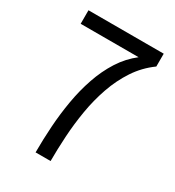

<svg xmlns="http://www.w3.org/2000/svg" viewBox="-178 -842 862 947"><g transform="rotate(30 253.0 -369.0)"><path d="M377.5 -661.5V-660.5H46.5V-737.5H475V-664.5Q417 -622.5 378 -563.5Q339 -504.5 314.8 -434.8Q290.5 -365 278 -290.5Q265.5 -216 261 -141.8Q256.5 -67.5 256.5 0H171Q171 -72.5 176 -148.2Q181 -224 193.8 -298.2Q206.5 -372.5 229.8 -440.2Q253 -508 289.2 -564.8Q325.5 -621.5 377.5 -661.5Z"/></g></svg>

Font: Epilogue
Style: Regular
Weight: 400
Designer: Tyler Finck
Foundry: Etcetera Type Co
Version: Version 2.112